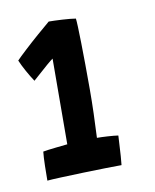

<svg xmlns="http://www.w3.org/2000/svg" viewBox="-55 -680 386 478"><g transform="rotate(-10 138.0 -441.0)"><path d="M167.5 -330Q178.5 -330 194.8 -329Q211 -328 221 -326.5Q220.5 -320.5 219.8 -305.2Q219 -290 218 -274.8Q217 -259.5 216 -252.5Q204 -252.5 177 -252Q150 -251.5 119 -250.5Q88 -249.5 62.2 -248.5Q36.5 -247.5 27.5 -246.5Q27.5 -261 28 -283.5Q28.5 -306 30 -319.5Q40.5 -321.5 62 -323.8Q83.5 -326 92 -327Q92 -338.5 92.2 -368.2Q92.5 -398 92.5 -433.8Q92.5 -469.5 92.8 -500.2Q93 -531 93 -543.5Q88.5 -540.5 77.2 -530.8Q66 -521 54.8 -511Q43.5 -501 39 -497Q31 -509 22.2 -524.8Q13.5 -540.5 8 -553.5Q14.5 -560.5 31.8 -576.5Q49 -592.5 68.2 -609.2Q87.5 -626 99.5 -636Q112 -636 133.8 -634.8Q155.5 -633.5 167.5 -631.5Q169 -621 170 -570Q171 -519 171 -451Q171 -422.5 170 -391.2Q169 -360 167.5 -330Z"/></g></svg>

Font: Grandstander Medium
Style: Regular
Weight: 500
Designer: Tyler Finck
Foundry: Etcetera Type Co
Version: Version 1.200; ttfautohint (v1.8.3)